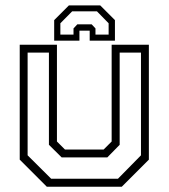

<svg xmlns="http://www.w3.org/2000/svg" viewBox="-20 -710 641 730"><path d="M158 0 55 -103V-540H196.5V-172L227 -141.5H374L404.5 -172V-540H546V-103L443 0ZM174.5 -30.5H428.5L516 -119.5V-510H435V-159.5L388 -111.5H214.5L166 -159.5V-510H85V-119.5ZM361 -689.5 417 -633.5V-555.5H321V-593.5H282V-555.5H186V-633.5L242 -689.5ZM348.5 -667H254.5L209.5 -621.5V-578.5H259.5V-602L274 -617.5H328.5L343 -602V-578.5H393V-621.5Z"/></svg>

Font: Tourney Thin Light
Style: Regular
Weight: 300
Version: Version 1.015